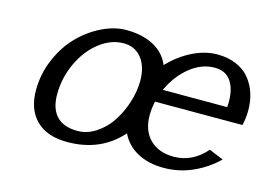

<svg xmlns="http://www.w3.org/2000/svg" viewBox="-69 -577 994 715"><g transform="rotate(15 427.5 -220.0)"><path d="M259.8 -40Q296.9 -40 330.8 -62.3Q364.7 -84.5 387.7 -119.4Q410.6 -154.3 424.3 -197Q438 -239.7 438 -280.8Q438 -335 412.4 -367.4Q386.7 -399.9 342.8 -399.9Q293.9 -399.9 249.5 -365.2Q205.1 -330.6 178.5 -272.9Q151.9 -215.3 151.9 -151.9Q151.9 -98.1 178.7 -69.1Q205.6 -40 259.8 -40ZM511.2 -220.2Q504.9 -193.8 504.9 -166Q504.9 -107.4 538.6 -73.7Q572.3 -40 630.9 -40Q702.6 -40 754.9 -100.1L810.1 -77.1Q769 -37.1 716.6 -13.7Q664.1 9.8 605 9.8Q546.4 9.8 503.7 -13.4Q460.9 -36.6 440.9 -79.1Q362.3 9.8 233.9 9.8Q155.3 9.8 113.5 -31.7Q71.8 -73.2 71.8 -147Q71.8 -210 96.4 -267.3Q121.1 -324.7 159.7 -364Q198.2 -403.3 246.1 -426.8Q293.9 -450.2 339.8 -450.2Q401.4 -450.2 444.8 -427.2Q488.3 -404.3 506.8 -359.9Q546.4 -401.9 595 -426Q643.6 -450.2 690.9 -450.2Q731.9 -450.2 764.2 -436.3Q796.4 -422.4 815.9 -398.2Q835.4 -374 845.2 -343.8Q855 -313.5 855 -278.8Q855 -248 848.1 -220.2ZM527.8 -270H775.9Q776.9 -276.9 776.9 -291Q776.9 -341.3 756.1 -370.6Q735.4 -399.9 693.8 -399.9Q643.1 -399.9 598.4 -363.5Q553.7 -327.1 527.8 -270Z"/></g></svg>

Font: Pfennig
Style: Italic
Weight: 500
Italic angle: -13°
Version: Version 20120410 ; ttfautohint (v0.8)